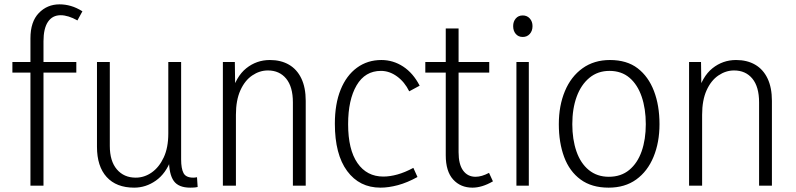

<svg xmlns="http://www.w3.org/2000/svg" viewBox="-20 -854 3660 883"><path d="M120 0V-678Q120 -754 158.5 -794Q197 -834 254 -834Q280 -834 306 -826.5Q332 -819 359 -802L336 -760Q315 -772 295.5 -778Q276 -784 259 -784Q221 -784 200.5 -753.5Q180 -723 180 -664V0ZM37 -520V-569H331V-520Z M757 -121H767Q743 -56 697 -23.5Q651 9 597 9Q515 9 470.5 -40Q426 -89 426 -179V-569H485V-183Q485 -113 517.5 -75Q550 -37 604 -37Q644 -37 678 -61Q712 -85 733 -130Q754 -175 754 -240V-569H813V-121Q813 -79 824 -58Q835 -37 869 -37Q873 -37 877.5 -37.5Q882 -38 886 -39L889 6Q880 8 871.5 8.5Q863 9 855 9Q801 9 779 -22Q757 -53 757 -121Z M1327 0V-383Q1327 -455 1296 -492.5Q1265 -530 1212 -530Q1174 -530 1140 -507Q1106 -484 1085.5 -438.5Q1065 -393 1065 -326V0H1005V-569H1060L1062 -420H1043Q1065 -502 1112.5 -540Q1160 -578 1221 -578Q1272 -578 1309 -556.5Q1346 -535 1366 -493Q1386 -451 1386 -390V0Z M1730 9Q1633 9 1576.5 -67.5Q1520 -144 1520 -285Q1520 -376 1546.5 -441.5Q1573 -507 1621.5 -542.5Q1670 -578 1734 -578Q1788 -578 1834 -548Q1880 -518 1910 -460L1862 -434Q1841 -477 1806 -502.5Q1771 -528 1732 -528Q1659 -528 1620 -461.5Q1581 -395 1581 -283Q1581 -166 1624 -104Q1667 -42 1743 -42Q1773 -42 1807.5 -51.5Q1842 -61 1881 -82L1900 -40Q1853 -14 1810 -2.5Q1767 9 1730 9Z M2153 9Q2098 9 2064 -28.5Q2030 -66 2030 -140V-723H2089V-154Q2089 -98 2110 -69.5Q2131 -41 2167 -41Q2181 -41 2196.5 -45.5Q2212 -50 2229 -59L2247 -20Q2221 -5 2197.5 2Q2174 9 2153 9ZM1936 -520V-569H2230V-520Z M2355 0V-569H2412V0ZM2384 -684Q2364 -684 2352 -698Q2340 -712 2340 -734Q2340 -755 2352 -769Q2364 -783 2384 -783Q2404 -783 2416.5 -769Q2429 -755 2429 -734Q2429 -712 2416.5 -698Q2404 -684 2384 -684Z M2950 -283Q2950 -354 2931 -409.5Q2912 -465 2875 -496.5Q2838 -528 2783 -528Q2729 -528 2690.5 -496Q2652 -464 2632 -409Q2612 -354 2612 -283Q2612 -213 2631 -158Q2650 -103 2688 -72Q2726 -41 2780 -41Q2836 -41 2874 -72.5Q2912 -104 2931 -158.5Q2950 -213 2950 -283ZM3013 -283Q3013 -199 2985.5 -132.5Q2958 -66 2906 -28.5Q2854 9 2779 9Q2701 9 2650 -28.5Q2599 -66 2574.5 -132Q2550 -198 2550 -283Q2550 -368 2578 -435Q2606 -502 2659 -540Q2712 -578 2785 -578Q2863 -578 2912.5 -540Q2962 -502 2987.5 -435.5Q3013 -369 3013 -283Z M3471 0V-383Q3471 -455 3440 -492.5Q3409 -530 3356 -530Q3318 -530 3284 -507Q3250 -484 3229.5 -438.5Q3209 -393 3209 -326V0H3149V-569H3204L3206 -420H3187Q3209 -502 3256.5 -540Q3304 -578 3365 -578Q3416 -578 3453 -556.5Q3490 -535 3510 -493Q3530 -451 3530 -390V0Z"/></svg>

Font: Yaldevi Light
Style: Regular
Weight: 300
Designer: Sol Matas, Rajitha Manaperi, Kosala Senevirathne
Foundry: Mooniak
Version: Version 1.100